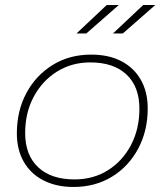

<svg xmlns="http://www.w3.org/2000/svg" viewBox="-20 -740 654 763"><path d="M272 3Q204 3 153 -23Q102 -49 74.5 -97Q47 -145 47 -210Q47 -300 85 -370.5Q123 -441 189.5 -482Q256 -523 342 -523Q412 -523 462 -497Q512 -471 539.5 -423Q567 -375 567 -309Q567 -220 529 -149Q491 -78 424.5 -37.5Q358 3 272 3ZM276 -27Q351 -27 409 -63.5Q467 -100 500.5 -163.5Q534 -227 534 -308Q534 -396 482.5 -444Q431 -492 339 -492Q265 -492 206.5 -455.5Q148 -419 114 -355.5Q80 -292 80 -211Q80 -124 131.5 -75.5Q183 -27 276 -27ZM429 -607 549 -720H597L468 -607ZM284 -607 404 -720H452L323 -607Z"/></svg>

Font: Montserrat Thin ExtraLight
Style: Italic
Weight: 250
Italic angle: -11.3°
Version: Version 9.000